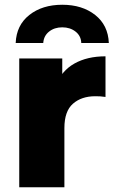

<svg xmlns="http://www.w3.org/2000/svg" viewBox="-20 -788 483 808"><path d="M61 0V-542H242V-384L215 -429Q239 -490 293 -520.5Q347 -551 424 -551V-380Q411 -382 401.5 -382.5Q392 -383 381 -383Q323 -383 287 -351.5Q251 -320 251 -249V0ZM46 -607Q49 -682 103.5 -725Q158 -768 242 -768Q326 -768 380.5 -725Q435 -682 438 -607H322Q321 -637 298 -655Q275 -673 242 -673Q209 -673 186.5 -655Q164 -637 162 -607Z"/></svg>

Font: Montserrat Thin ExtraBold
Style: Regular
Weight: 800
Version: Version 9.000